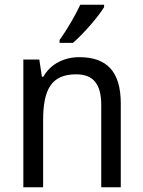

<svg xmlns="http://www.w3.org/2000/svg" viewBox="-20 -879 602 806"><path d="M417 -849V-859H317C296 -814 261 -754 230 -711V-699H286C331 -737 395 -812 417 -849ZM313 -639C251 -639 193 -612 162 -557H156L145 -629H78V-93H161V-373C161 -503 195 -567 300 -567C373 -567 405 -524 405 -438V-93H487V-445C487 -578 429 -639 313 -639Z"/></svg>

Font: Noto Sans Kannada UI SemiCondensed SemiBold
Style: Regular
Weight: 600
Width: 4
Designer: Jelle Bosma - Monotype Design Team
Foundry: Monotype Imaging Inc.
Version: Version 2.006